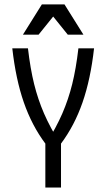

<svg xmlns="http://www.w3.org/2000/svg" viewBox="-20 -842 478 862"><path d="M332 -625H402.3Q386.7 -486.3 350.6 -382.3Q314.5 -278.3 253.9 -197.3H187.5Q232.4 -269.5 259.8 -332.5Q287.1 -395.5 304.2 -464.4Q321.3 -533.2 332 -625ZM183.6 -197.3H253.9V0H183.6ZM35.2 -625H105.5Q116.2 -533.2 133.3 -464.4Q150.4 -395.5 177.7 -332.5Q205.1 -269.5 250 -197.3H183.6Q123 -278.3 86.9 -382.3Q50.8 -486.3 35.2 -625ZM168 -822.3H269.5L354.5 -686.5H284.2L199.2 -792H238.3L153.3 -686.5H83Z"/></svg>

Font: Sudo Var
Style: Regular
Weight: 400
Monospace: yes
Designer: Jens Kutilek
Foundry: Jens Kutilek
Version: Version 0.065;FEAKit 1.0